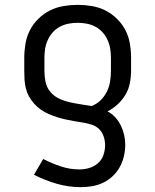

<svg xmlns="http://www.w3.org/2000/svg" viewBox="-20 -548 640 791"><path d="M313 223Q262 223 213.5 209Q165 195 120 172L158 107Q193 125 230.5 137.5Q268 150 307 150Q328 150 348 144Q368 138 383.5 124.5Q399 111 406 91Q413 71 413 50Q413 32 407 14Q401 -4 388 -16.5Q375 -29 357.5 -34.5Q340 -40 322 -43Q304 -46 285.5 -49Q267 -52 249.5 -56Q232 -60 214.5 -65.5Q197 -71 180 -78.5Q163 -86 148 -96.5Q133 -107 121 -120.5Q109 -134 100 -150Q91 -166 86.5 -184Q82 -202 81 -220Q80 -238 80 -257V-310Q80 -339 85 -368.5Q90 -398 103.5 -424Q117 -450 138.5 -471Q160 -492 186 -505Q212 -518 241.5 -523Q271 -528 300 -528Q329 -528 358.5 -523Q388 -518 414 -505Q440 -492 461.5 -471Q483 -450 496.5 -424Q510 -398 515 -368.5Q520 -339 520 -310V-257Q520 -231 515 -205.5Q510 -180 497 -158Q484 -136 465 -118.5Q446 -101 423 -89Q441 -80 455 -64.5Q469 -49 478 -30.5Q487 -12 491.5 8Q496 28 496 49Q496 72 490.5 95.5Q485 119 473.5 140Q462 161 444.5 177.5Q427 194 405.5 204.5Q384 215 360 219Q336 223 313 223ZM357 -111Q378 -119 394 -134.5Q410 -150 420 -170Q430 -190 433.5 -212Q437 -234 437 -257V-310Q437 -329 434 -347.5Q431 -366 423 -383.5Q415 -401 402.5 -415Q390 -429 373 -438Q356 -447 337.5 -450.5Q319 -454 300 -454Q281 -454 262.5 -450.5Q244 -447 227 -438Q210 -429 197.5 -415Q185 -401 177 -383.5Q169 -366 166 -347.5Q163 -329 163 -310V-257Q163 -234 167.5 -211Q172 -188 187 -170Q202 -152 223 -142Q244 -132 266.5 -127Q289 -122 311.5 -118.5Q334 -115 357 -111Z"/></svg>

Font: Nova
Style: Regular
Weight: 400
Monospace: yes
Designer: Belleve Invis
Foundry: Belleve Invis
Version: Version 24.1.4; ttfautohint (v1.8.4)